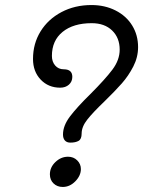

<svg xmlns="http://www.w3.org/2000/svg" viewBox="-20 -751 574 762"><path d="M230 -217Q230 -252 257.5 -288.5Q285 -325 339 -378Q397 -436 426 -474.5Q455 -513 455 -554Q455 -601 425 -630Q395 -659 344 -659Q271 -659 228.5 -624.5Q186 -590 186 -529Q186 -506 199 -491Q212 -476 233 -476Q267 -476 267 -446Q267 -427 253.5 -415Q240 -403 219 -403Q172 -403 141.5 -435Q111 -467 111 -517Q111 -578 141 -626.5Q171 -675 224 -703Q277 -731 343 -731Q396 -731 438.5 -709.5Q481 -688 504.5 -650Q528 -612 528 -564Q528 -524 509 -487Q490 -450 463.5 -420Q437 -390 395 -349Q349 -305 326.5 -276.5Q304 -248 304 -221Q304 -199 292 -192Q280 -185 259 -185Q245 -185 237.5 -193.5Q230 -202 230 -217ZM178 -59Q178 -87 200 -108Q222 -129 250 -129Q272 -129 286.5 -114.5Q301 -100 301 -80Q301 -54 279 -31.5Q257 -9 229 -9Q207 -9 192.5 -23Q178 -37 178 -59Z"/></svg>

Font: Mali Medium
Style: Italic
Weight: 500
Italic angle: -10°
Version: Version 1.000; ttfautohint (v1.6)